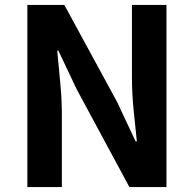

<svg xmlns="http://www.w3.org/2000/svg" viewBox="-20 -761 789 781"><path d="M91.3 0V-740.8H241.8L456.5 -346L531.7 -185.8H536.7Q530.6 -243.5 523.6 -312.7Q516.7 -381.9 516.7 -445.4V-740.8H657.2V0H506.4L292.7 -396.4L217.5 -555H212.8Q217.9 -495.4 224.7 -428.3Q231.6 -361.2 231.6 -296.7V0Z"/></svg>

Font: Noto Sans SC Thin
Style: Regular
Weight: 100
Designer: Ryoko NISHIZUKA 西塚涼子 (kana, bopomofo & ideographs); Paul D. Hunt (Latin, Greek & Cyrillic); Sandoll Communications 산돌커뮤니
Foundry: Adobe
Version: Version 2.004-H2;hotconv 1.0.118;makeotfexe 2.5.65603